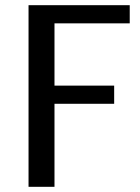

<svg xmlns="http://www.w3.org/2000/svg" viewBox="-20 -720 540 740"><path d="M90 0V-700H480V-630H190V-390H420V-320H190V0Z"/></svg>

Font: Scada
Style: Regular
Weight: 400
Designer: Jovanny Lemonad
Foundry: Jovanny Lemonad
Version: Version 3.005; ttfautohint (v0.91) -l 8 -r 50 -G 200 -x 0 -w